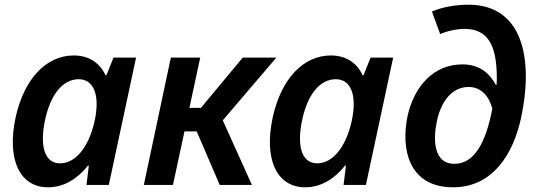

<svg xmlns="http://www.w3.org/2000/svg" viewBox="-20 -787 2277 817"><path d="M185 10C253 10 310 -27 354 -82H358L348 0H443L559 -542H463L433 -467H429C405 -518 360 -551 294 -551C176 -551 83 -451 47 -290C8 -113 61 10 185 10ZM236 -92C172 -92 148 -160 171 -273C194 -384 246 -449 314 -450C380 -450 407 -381 382 -269C357 -160 301 -92 236 -92Z M592 0H716L765 -228H817L915 0H1052L928 -275L1156 -542H1013L835 -328H786L832 -542H707Z M1279 10C1347 10 1404 -27 1448 -82H1452L1442 0H1537L1653 -542H1557L1527 -467H1523C1499 -518 1454 -551 1388 -551C1270 -551 1177 -451 1141 -290C1102 -113 1155 10 1279 10ZM1330 -92C1266 -92 1242 -160 1265 -273C1288 -384 1340 -449 1408 -450C1474 -450 1501 -381 1476 -269C1451 -160 1395 -92 1330 -92Z M1908 10C2077 10 2165 -132 2198 -289C2249 -529 2209 -767 1973 -767C1916 -767 1859 -756 1818 -738L1853 -642C1885 -656 1924 -664 1957 -664C2053 -664 2094 -599 2094 -456C2094 -449 2094 -437 2093 -426H2090C2064 -473 2022 -513 1948 -513C1825 -513 1742 -420 1714 -292C1685 -151 1720 10 1908 10ZM1914 -90C1823 -90 1823 -195 1839 -271C1857 -358 1905 -417 1974 -417C2028 -417 2061 -377 2075 -325C2047 -177 1997 -90 1914 -90Z"/></svg>

Font: Noto Sans SemiBold
Style: Italic
Weight: 600
Italic angle: -12°
Designer: Monotype Design Team
Foundry: Monotype Imaging Inc.
Version: Version 2.013